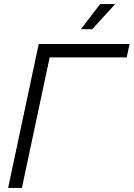

<svg xmlns="http://www.w3.org/2000/svg" viewBox="-20 -927 659 947"><path d="M20 0 171 -710H619L605 -644H225L88 0ZM379 -783 474 -907H548L435 -783Z"/></svg>

Font: Geist Mono Light
Style: Italic
Weight: 300
Italic angle: -12°
Monospace: yes
Designer: Basement.studio, Andrés Briganti, Mateo Zaragoza
Foundry: Basement.studio, Vercel, Andrés Briganti, Guido Ferreyra, Mateo Zaragoza
Version: Version 1.500; ttfautohint (v1.8.4.7-5d5b)